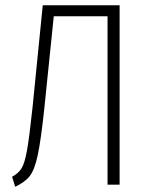

<svg xmlns="http://www.w3.org/2000/svg" viewBox="-20 -704 568 732"><path d="M436 -684V0H390V-642H185L149 -291Q136 -169 124 -113Q112 -57 94 -33.5Q76 -10 38 8L26 -30Q50 -43 62 -62Q74 -81 83 -131Q92 -181 104 -294L143 -684Z"/></svg>

Font: Fira Sans Extra Condensed ExtraLight
Style: Regular
Weight: 275
Width: 1
Designer: Carrois Corporate & Edenspiekermann AG
Foundry: Carrois Corporate GbR & Edenspiekermann AG
Version: Version 4.203